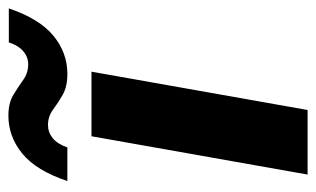

<svg xmlns="http://www.w3.org/2000/svg" viewBox="-164 -570 735 446"><g transform="rotate(-90 203.0 -347.5)"><path d="M20 0 109 -502H259L170 0ZM5 -558Q29 -630 68.5 -662.5Q108 -695 157 -695Q186 -695 205 -683.5Q224 -672 240 -660.5Q256 -649 276 -649Q293 -649 306.5 -660.5Q320 -672 327 -694H406Q382 -623 342.5 -590.5Q303 -558 254 -558Q224 -558 205 -569Q186 -580 170.5 -591.5Q155 -603 135 -603Q118 -603 104.5 -592Q91 -581 83 -558Z"/></g></svg>

Font: DM Sans 16pt Black
Style: Italic
Weight: 900
Italic angle: -10°
Version: Version 4.004;gftools[0.9.30]